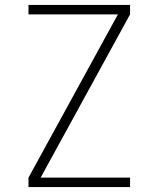

<svg xmlns="http://www.w3.org/2000/svg" viewBox="-20 -755 640 775"><path d="M95 0V-38L456 -697H95V-735H505V-697L144 -38H505V0Z"/></svg>

Font: Zed Sans Extralight Extended
Style: Regular
Weight: 200
Width: 7
Designer: Belleve Invis
Foundry: Belleve Invis
Version: Version 1.0.0; ttfautohint (v1.8.4)